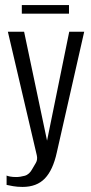

<svg xmlns="http://www.w3.org/2000/svg" viewBox="-20 -620 358 757"><path d="M69 117Q48 117 31.5 114Q15 111 6 109V72Q9 74 19.5 76Q30 78 44 78Q59 78 77.5 73Q96 68 108 45Q114 35 121.5 22Q129 9 125 -8L11 -495H75L166 -63H165L253 -495H312L204 -19Q189 50 157 83.5Q125 117 69 117ZM66 -566V-600H252V-566Z"/></svg>

Font: Alumni Sans
Style: Regular
Weight: 400
Designer: Robert E. Leuschke
Foundry: Robert E. Leuschke
Version: Version 1.018